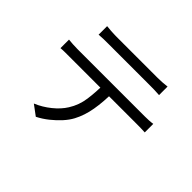

<svg xmlns="http://www.w3.org/2000/svg" viewBox="-160 -1006 1321 1321"><g transform="rotate(45 500.0 -346.0)"><path d="M215 -740Q236 -738 258.5 -736Q281 -734 305 -734Q323 -734 363.5 -734Q404 -734 456 -734Q508 -734 560 -734Q612 -734 652.5 -734Q693 -734 710 -734Q731 -734 756.5 -735.5Q782 -737 803 -740V-657Q781 -659 756.5 -659.5Q732 -660 710 -660Q693 -660 653 -660Q613 -660 561 -660Q509 -660 457 -660Q405 -660 364 -660Q323 -660 306 -660Q282 -660 258 -659.5Q234 -659 215 -657ZM95 -489Q116 -487 137.5 -485.5Q159 -484 182 -484Q195 -484 233.5 -484Q272 -484 327.5 -484Q383 -484 447 -484Q511 -484 575 -484Q639 -484 694 -484Q749 -484 787.5 -484Q826 -484 837 -484Q853 -484 875 -485Q897 -486 915 -489V-406Q899 -407 877.5 -407.5Q856 -408 837 -408Q826 -408 787.5 -408Q749 -408 694 -408Q639 -408 575 -408Q511 -408 447 -408Q383 -408 327.5 -408Q272 -408 233.5 -408Q195 -408 182 -408Q160 -408 138 -408Q116 -408 95 -406ZM566 -448Q566 -354 552.5 -275.5Q539 -197 506 -135Q488 -101 457.5 -67.5Q427 -34 389.5 -4Q352 26 309 48L235 -7Q293 -31 344 -72Q395 -113 424 -160Q462 -220 472 -292.5Q482 -365 482 -448Z"/></g></svg>

Font: Noto Sans JP Thin
Style: Regular
Weight: 400
Version: Version 2.004-H2;hotconv 1.0.118;makeotfexe 2.5.65603